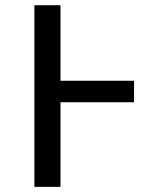

<svg xmlns="http://www.w3.org/2000/svg" viewBox="-20 -727 655 747"><path d="M501.5 -329.2H215.4V0H113.8V-706.7H215.4V-412.8H501.5Z"/></svg>

Font: Fira Code Retina
Style: Regular
Weight: 450
Monospace: yes
Designer: Carrois Corporate, Edenspiekermann AG, Nikita Prokopov
Foundry: Carrois Corporate, Edenspiekermann AG, Nikita Prokopov
Version: Version 6.002